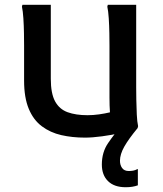

<svg xmlns="http://www.w3.org/2000/svg" viewBox="-20 -565 682 805"><path d="M336 12Q283 12 237 1.5Q191 -9 155.5 -35.5Q120 -62 100.5 -109Q81 -156 81 -227V-374Q81 -394 80.5 -425.5Q80 -457 78 -488Q76 -519 72 -537L74 -545H193V-235Q193 -173 211 -140Q229 -107 263.5 -94.5Q298 -82 347 -82Q371 -82 395.5 -85.5Q420 -89 441 -94Q440 -107 439.5 -123Q439 -139 439 -156V-374Q439 -394 438.5 -425.5Q438 -457 436 -488Q434 -519 430 -537L432 -545H551V-199Q551 -179 551.5 -147.5Q552 -116 553.5 -85Q555 -54 559 -36L557 -28Q529 -17 489 -8Q449 1 408 6.5Q367 12 336 12ZM407 125Q407 73 433.5 34.5Q460 -4 488 -36L557 -28Q519 18 501 50Q483 82 483 109Q483 127 492 139.5Q501 152 520 152Q529 152 538 150.5Q547 149 556 144H558V212Q547 216 534.5 218Q522 220 507 220Q459 220 433 194.5Q407 169 407 125Z"/></svg>

Font: Kufam Medium
Style: Regular
Weight: 500
Designer: Wael Morcos, Artur Schmal
Foundry: Original Type
Version: Version 1.300; ttfautohint (v1.8.3)